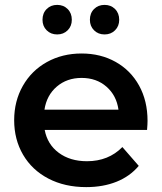

<svg xmlns="http://www.w3.org/2000/svg" viewBox="-20 -759 662 786"><path d="M582 -227H163Q174 -168 220.5 -133.5Q267 -99 336 -99Q424 -99 481 -157L548 -80Q512 -37 457 -15Q402 7 333 7Q245 7 178 -28Q111 -63 74.5 -125.5Q38 -188 38 -267Q38 -345 73.5 -407.5Q109 -470 172 -505Q235 -540 314 -540Q392 -540 453.5 -505.5Q515 -471 549.5 -408.5Q584 -346 584 -264Q584 -251 582 -227ZM162 -310H465Q457 -368 416 -404Q375 -440 314 -440Q254 -440 212.5 -404.5Q171 -369 162 -310ZM154 -678Q154 -705 171 -722Q188 -739 214 -739Q240 -739 257 -722Q274 -705 274 -678Q274 -652 257 -635Q240 -618 214 -618Q188 -618 171 -635Q154 -652 154 -678ZM348 -678Q348 -705 365 -722Q382 -739 408 -739Q434 -739 451 -722Q468 -705 468 -678Q468 -652 451 -635Q434 -618 408 -618Q382 -618 365 -635Q348 -652 348 -678Z"/></svg>

Font: APTA Sans SemiBold
Style: Bold
Weight: 600
Version: Version 7.200